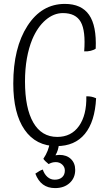

<svg xmlns="http://www.w3.org/2000/svg" viewBox="-20 -713 575 983"><path d="M422 -220Q437 -220 447.5 -218Q458 -216 472 -210Q466 -90 414.5 -27.5Q363 35 270 35Q164 35 106 -48.5Q48 -132 48 -285Q48 -468 120.5 -580.5Q193 -693 312 -693Q397 -693 436 -637Q475 -581 470 -464Q461 -457 444.5 -453Q428 -449 411 -450Q419 -555 393.5 -600.5Q368 -646 302 -646Q255 -646 213.5 -610.5Q172 -575 145 -511Q127 -467 117.5 -413Q108 -359 108 -296Q108 -159 150.5 -85.5Q193 -12 273 -12Q345 -12 384.5 -68Q424 -124 422 -220ZM365 157Q365 198 336.5 224Q308 250 262 250Q225 250 200 231.5Q175 213 161 176Q174 167 182 162.5Q190 158 199 155Q207 179 223 193Q239 207 260 207Q284 207 298 194.5Q312 182 312 160Q312 142 298.5 129.5Q285 117 266 117Q255 117 246.5 119.5Q238 122 229 127Q221 121 213 113Q205 105 202 100Q216 79 224 58.5Q232 38 235 16L282 26Q280 41 276 54.5Q272 68 264 82Q274 81 277.5 80.5Q281 80 284 80Q321 80 343 101Q365 122 365 157Z"/></svg>

Font: Atma Light
Style: Regular
Weight: 300
Designer: Gregori Vincens, Jeremie Hornus, Riccardo Olocco, Yoann Minet.
Foundry: black foundry
Version: Version 1.102;PS 1.100;hotconv 1.0.86;makeotf.lib2.5.63406